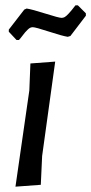

<svg xmlns="http://www.w3.org/2000/svg" viewBox="-20 -696 342 720"><path d="M272 -676 302 -646V-637L244 -561L234 -558Q214 -561 163.5 -577.5Q113 -594 103 -594Q98 -594 93.5 -592Q89 -590 83.5 -584.5Q78 -579 74 -574.5Q70 -570 63 -560.5Q56 -551 51 -546H42L13 -577V-585L71 -660L80 -664Q100 -661 150.5 -645Q201 -629 211 -629Q217 -629 222.5 -632Q228 -635 236.5 -644Q245 -653 248 -657Q251 -661 263 -676ZM187 -465 138 -111 133 -3 38 4 90 -357 94 -458Z"/></svg>

Font: Alegreya Sans SC Medium
Style: Italic
Weight: 500
Italic angle: -7°
Designer: Juan Pablo del Peral
Foundry: Huerta Tipografica
Version: Version 2.007